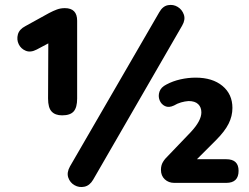

<svg xmlns="http://www.w3.org/2000/svg" viewBox="-20 -742 1012 779"><path d="M358 -13Q344 11 322.5 15.5Q301 20 282.5 9.5Q264 -1 257 -21.5Q250 -42 264 -67L626 -692Q640 -717 661.5 -721Q683 -725 701 -714Q719 -703 726 -682.5Q733 -662 719 -638ZM232 -274Q204 -274 189.5 -289.5Q175 -305 175 -342L176 -566L129 -541Q104 -528 84.5 -536Q65 -544 56 -562.5Q47 -581 52.5 -602Q58 -623 83 -636L179 -689Q196 -698 211 -703.5Q226 -709 243 -709Q293 -709 293 -658V-342Q293 -306 279 -290Q265 -274 232 -274ZM687 0Q664 0 648.5 -14.5Q633 -29 633 -53Q633 -71 641 -84.5Q649 -98 663 -111L754 -206Q797 -252 797 -286Q797 -307 784 -319.5Q771 -332 745 -332Q730 -331 714.5 -326.5Q699 -322 686 -314Q665 -304 649.5 -311.5Q634 -319 627.5 -335.5Q621 -352 627 -370Q633 -388 655 -399Q681 -413 712 -420Q743 -427 774 -427Q842 -427 882.5 -393.5Q923 -360 923 -304Q923 -271 907.5 -240Q892 -209 857 -174L779 -96H898Q948 -96 948 -49Q948 0 898 0Z"/></svg>

Font: Chiron GoRound TC
Style: Bold
Weight: 700
Designer: Ryoko NISHIZUKA 西塚涼子 (kana, bopomofo & ideographs); Paul D. Hunt (Latin, Greek & Cyrillic); Sandoll Communications 산돌커뮤니
Foundry: Adobe
Version: Version 1.000;hotconv 1.1.1;makeotfexe 2.6.0